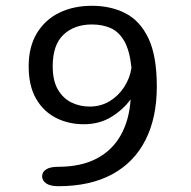

<svg xmlns="http://www.w3.org/2000/svg" viewBox="-20 -645 659 663"><path d="M297.5 -625Q363 -625 413.5 -599Q464 -573 492.8 -512.2Q521.5 -451.5 521.5 -346Q521.5 -239 482.5 -161.8Q443.5 -84.5 367.5 -43.2Q291.5 -2 181 -2Q154 -2 139.8 -11.5Q125.5 -21 125.5 -36Q125.5 -51.5 139.5 -60.2Q153.5 -69 180 -69Q259.5 -69 313.8 -97.5Q368 -126 397.2 -178.5Q426.5 -231 431 -302Q406 -267 364.8 -241.5Q323.5 -216 269.5 -216Q216.5 -216 173.2 -238Q130 -260 104.5 -304.2Q79 -348.5 79 -416Q79 -483 107 -529.8Q135 -576.5 184.2 -600.8Q233.5 -625 297.5 -625ZM162 -416Q162 -366.5 179.8 -336Q197.5 -305.5 226.5 -291.2Q255.5 -277 289.5 -277Q328 -277 358.5 -295.5Q389 -314 408.8 -344.5Q428.5 -375 434 -410.5Q428 -470 409.5 -502.5Q391 -535 362.5 -547.8Q334 -560.5 297.5 -560.5Q236.5 -560.5 199.2 -525.2Q162 -490 162 -416Z"/></svg>

Font: Sono ExtraLight Monospace
Style: Regular
Weight: 400
Version: Version 2.112